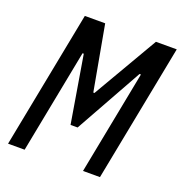

<svg xmlns="http://www.w3.org/2000/svg" viewBox="-131 -844 908 958"><g transform="rotate(20 323.0 -365.0)"><path d="M157.5 -730 15.5 0H103.5L210.5 -551H217L276.5 -194.5H314L513 -551H520.5L413.5 0H503.5L645.5 -730H535L334 -385H328L265.5 -730Z"/></g></svg>

Font: Monaspace Neon Medium
Style: Italic
Weight: 500
Italic angle: -11°
Designer: Riley Cran & the Lettermatic Team
Foundry: Lettermatic
Version: Version 1.200 (Monaspace Neon)